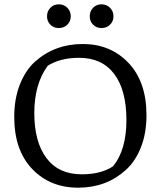

<svg xmlns="http://www.w3.org/2000/svg" viewBox="-20 -862 745 890"><path d="M201 -557Q139 -472 139 -338Q139 -204 195.5 -129Q252 -54 359 -54Q448 -54 504 -91Q566 -167 566 -305.5Q566 -444 509.5 -519Q453 -594 347 -594Q259 -594 201 -557ZM46 -320Q46 -404 72 -470Q98 -536 142 -576Q234 -658 363.5 -658Q493 -658 576 -570Q659 -482 659 -328Q659 -244 633 -178.5Q607 -113 562 -73Q472 8 342 8Q212 8 129 -79Q46 -166 46 -320ZM252.5 -732Q229 -732 213.5 -747.5Q198 -763 198 -786.5Q198 -810 213.5 -826Q229 -842 252.5 -842Q276 -842 292 -826Q308 -810 308 -786.5Q308 -763 292 -747.5Q276 -732 252.5 -732ZM450.5 -732Q427 -732 411.5 -747.5Q396 -763 396 -786.5Q396 -810 411.5 -826Q427 -842 450.5 -842Q474 -842 490 -826Q506 -810 506 -786.5Q506 -763 490 -747.5Q474 -732 450.5 -732Z"/></svg>

Font: Fenix
Style: Regular
Weight: 400
Designer: Fernando Diaz
Foundry: Fernando Diaz
Version: 004.301